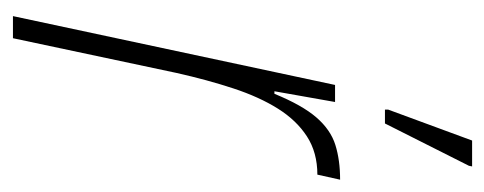

<svg xmlns="http://www.w3.org/2000/svg" viewBox="-252 -516 767 304"><g transform="rotate(90 132.0 -363.5)"><path d="M5 0 114 -510H141L124 -414H128Q146 -458 165.5 -480.5Q185 -503 209 -510.5Q233 -518 264 -518L256 -482Q221 -482 195.5 -465.5Q170 -449 151.5 -419.5Q133 -390 119.5 -349Q106 -308 95 -259L40 0ZM153 -589V-594L202 -727H243L242 -722L175 -589Z"/></g></svg>

Font: Saira ExtraCondensed Thin
Style: Italic
Weight: 250
Width: 2
Italic angle: -12°
Designer: Hector Gatti with collaboration of the Omnibus-Type team
Foundry: Omnibus-Type
Version: Version 1.101